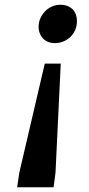

<svg xmlns="http://www.w3.org/2000/svg" viewBox="-20 -536 373 806"><path d="M176 -495Q202 -516 234 -516Q266 -516 287 -495Q303 -476 303 -448Q303 -404 270 -376Q243 -355 211 -355Q178 -355 159 -376Q142 -396 142 -423Q142 -464 176 -495ZM61 189 168 -269H235L213 189L205 250H52Z"/></svg>

Font: Arsenal
Style: Bold Italic
Weight: 700
Italic angle: -9.10001°
Designer: Andrij Shevchenko
Foundry: Stairsfor
Version: Version 2.001;PS 002.001;hotconv 1.0.88;makeotf.lib2.5.64775